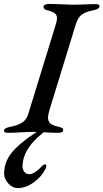

<svg xmlns="http://www.w3.org/2000/svg" viewBox="-48 -674 528 980"><path d="M-28 -8Q-27 -15 -18.5 -19.5Q-10 -24 6 -27Q46 -35 67.5 -50Q89 -65 98 -98L237 -550Q243 -570 243 -581Q243 -597 232 -606Q221 -615 195 -621Q174 -626 174 -639Q174 -646 182.5 -650Q191 -654 202 -654Q228 -654 266 -652Q302 -650 322 -650L375 -651Q415 -653 440 -653Q460 -653 460 -643Q460 -627 426 -621Q386 -613 367.5 -598Q349 -583 339 -550L204 -111Q197 -85 197 -74Q197 -54 209 -44Q221 -34 247 -28Q264 -24 270 -20Q276 -16 274 -8Q274 4 247 4Q212 4 180 1Q142 -1 123 -1Q101 -1 61 1Q30 4 -7 4Q-28 4 -28 -8ZM-27 212Q-27 142 29 86Q85 30 169 -18H201Q67 75 67 176Q67 191 76 203Q85 215 102 215Q116 215 134 202.5Q152 190 164 176Q166 173 171.5 169Q177 165 182 165Q187 165 188 171L189 173Q189 178 183 190Q164 228 124 257Q84 286 42 286Q16 286 -5.5 262.5Q-27 239 -27 212Z"/></svg>

Font: EB Garamond Medium
Style: Italic
Weight: 500
Italic angle: -17.2°
Designer: Georg Duffner and Octavio Pardo
Foundry: Georg Duffner
Version: Version 1.000